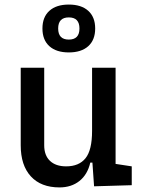

<svg xmlns="http://www.w3.org/2000/svg" viewBox="-20 -816 626 846"><path d="M242.2 9.8Q160.6 9.8 116 -38.8Q71.3 -87.4 71.3 -175.8V-517.6H174.8V-175.8Q174.8 -131.3 200.2 -107.2Q225.6 -83 271.5 -83Q328.1 -83 356.9 -118.9Q385.7 -154.8 385.7 -239.3V-517.6H489.3V-93.8L560.5 -83V0L394.5 4.9L387.2 -99.6H377.9Q365.7 -46.9 330.1 -18.6Q294.4 9.8 242.2 9.8ZM283.2 -585Q228 -585 197.5 -612.5Q167 -640.1 167 -690.4Q167 -740.7 197.5 -768.3Q228 -795.9 283.2 -795.9Q338.4 -795.9 368.9 -768.3Q399.4 -740.7 399.4 -690.4Q399.4 -640.1 368.9 -612.5Q338.4 -585 283.2 -585ZM283.2 -641.6Q330.1 -641.6 330.1 -690.4Q330.1 -739.3 283.2 -739.3Q236.3 -739.3 236.3 -690.4Q236.3 -641.6 283.2 -641.6Z"/></svg>

Font: Cascadia Code NF
Style: Regular
Weight: 400
Monospace: yes
Designer: Aaron Bell
Foundry: Saja Typeworks
Version: Version 2404.023; ttfautohint (v1.8.4)